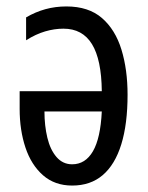

<svg xmlns="http://www.w3.org/2000/svg" viewBox="-20 -566 458 596"><path d="M186 -546Q255 -546 296.5 -510Q338 -474 357 -412Q376 -350 376 -272Q376 -181 356.5 -118Q337 -55 299 -22.5Q261 10 204 10Q150 10 113.5 -22Q77 -54 59 -108Q41 -162 41 -228V-283H296Q295 -381 265.5 -429Q236 -477 177 -477Q149 -477 120 -468.5Q91 -460 61 -441V-512Q90 -529 121 -537.5Q152 -546 186 -546ZM118 -220Q118 -176 127 -138.5Q136 -101 155.5 -78.5Q175 -56 204 -56Q245 -56 268.5 -96.5Q292 -137 296 -220Z"/></svg>

Font: Noto Sans ExtraCondensed
Style: Regular
Weight: 400
Width: 2
Designer: Monotype Design Team
Foundry: Monotype Imaging Inc.
Version: Version 2.013